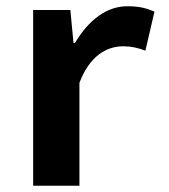

<svg xmlns="http://www.w3.org/2000/svg" viewBox="-20 -594 540 614"><path d="M86 0H234V-329C266 -414 320 -446 374 -446C400 -446 421 -441 445 -432L474 -557C448 -567 430 -574 387 -574C322 -574 264 -531 220 -457H215L205 -562H86Z"/></svg>

Font: Noto Sans Mono CJK JP Bold
Style: Regular
Weight: 700
Designer: Ryoko NISHIZUKA (kana & ideographs); Paul D. Hunt (Latin, Greek & Cyrillic); Wenlong ZHANG (bopomofo); Sandoll Communica
Foundry: Adobe Systems Incorporated
Version: Version 1.004;PS 1.004;hotconv 1.0.82;makeotf.lib2.5.63406